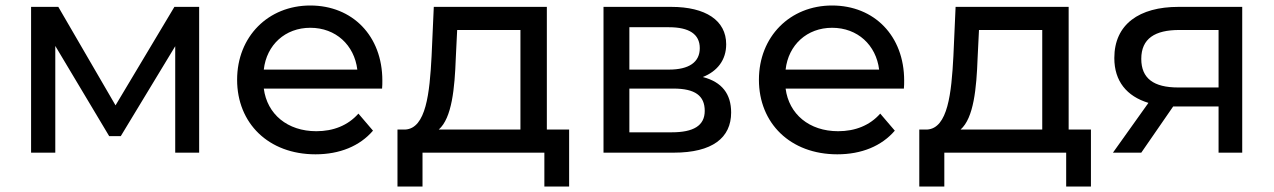

<svg xmlns="http://www.w3.org/2000/svg" viewBox="-20 -555 4630 698"><path d="M614 -530 400 -172 192 -530H93V0H181V-388L377 -60H419L617 -387V0H704V-530Z M1370 -262C1370 -425 1261 -535 1108 -535C955 -535 842 -422 842 -265C842 -107 956 6 1127 6C1215 6 1288 -24 1336 -80L1283 -142C1245 -99 1192 -78 1130 -78C1025 -78 951 -140 939 -233H1369C1370 -242 1370 -254 1370 -262ZM1108 -454C1201 -454 1268 -391 1279 -302H939C949 -392 1017 -454 1108 -454Z M1968 -84V-530H1557L1549 -351C1542 -217 1529 -88 1453 -84H1425V123H1516V0H1959V123H2049V-84ZM1637 -344 1642 -446H1872V-84H1575C1623 -126 1633 -234 1637 -344Z M2535 -275C2588 -296 2620 -337 2620 -394C2620 -481 2545 -530 2420 -530H2174V0H2429C2570 0 2638 -54 2638 -146C2638 -213 2605 -257 2535 -275ZM2268 -456H2412C2485 -456 2524 -431 2524 -380C2524 -329 2485 -302 2412 -302H2268ZM2422 -74H2268V-233H2428C2507 -233 2542 -207 2542 -152C2542 -98 2501 -74 2422 -74Z M3267 -262C3267 -425 3158 -535 3005 -535C2852 -535 2739 -422 2739 -265C2739 -107 2853 6 3024 6C3112 6 3185 -24 3233 -80L3180 -142C3142 -99 3089 -78 3027 -78C2922 -78 2848 -140 2836 -233H3266C3267 -242 3267 -254 3267 -262ZM3005 -454C3098 -454 3165 -391 3176 -302H2836C2846 -392 2914 -454 3005 -454Z M3865 -84V-530H3454L3446 -351C3439 -217 3426 -88 3350 -84H3322V123H3413V0H3856V123H3946V-84ZM3534 -344 3539 -446H3769V-84H3472C3520 -126 3530 -234 3534 -344Z M4264 -530C4122 -530 4031 -467 4031 -344C4031 -260 4076 -205 4155 -181L4026 0H4129L4245 -168H4256H4410V0H4496V-530ZM4129 -341C4129 -415 4179 -446 4267 -446H4410V-237H4263C4174 -237 4129 -270 4129 -341Z"/></svg>

Font: AWKNG-Font Medium
Style: Regular
Weight: 500
Designer: Awakening Church
Foundry: Awakening Church
Version: Version 1.700;PS 001.700;hotconv 1.0.88;makeotf.lib2.5.64775